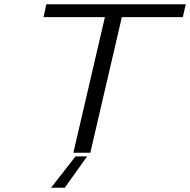

<svg xmlns="http://www.w3.org/2000/svg" viewBox="-20 -712 886 895"><path d="M218 163 332 17H386L282 163ZM183 -632 196 -692H846L832 -632H548L401 0H322L469 -632Z"/></svg>

Font: Coval
Style: ExtraLight Italic
Weight: 200
Foundry: Context Ltd
Version: Version 001.000